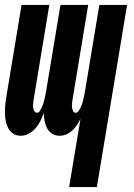

<svg xmlns="http://www.w3.org/2000/svg" viewBox="-20 -540 540 775"><path d="M259 215 305 -61Q299 -48 291 -36Q283 -24 272 -13.5Q261 -3 247.5 2.5Q234 8 220 8Q204 8 190.5 -0.5Q177 -9 170 -22.5Q163 -36 160 -52Q157 -68 157 -84Q151 -68 143.5 -52.5Q136 -37 124 -23Q112 -9 96 -0.5Q80 8 64 8Q47 8 33.5 -0.5Q20 -9 13 -23Q6 -37 3 -53Q0 -69 0 -85.5Q0 -102 1.5 -118.5Q3 -135 6 -152L67 -520H179L115 -133Q114 -126 113.5 -119Q113 -112 114 -105Q115 -98 118.5 -91.5Q122 -85 129 -85Q137 -85 141.5 -93Q146 -101 149.5 -108.5Q153 -116 155.5 -124Q158 -132 159.5 -139.5Q161 -147 163 -155Q165 -163 166 -171L224 -520H336L272 -133Q271 -126 270.5 -119Q270 -112 271 -105Q272 -98 275 -91.5Q278 -85 286 -85Q293 -85 298 -93Q303 -101 306.5 -108.5Q310 -116 312.5 -124Q315 -132 316.5 -139.5Q318 -147 320 -155Q322 -163 323 -171L381 -520H493L371 215Z"/></svg>

Font: Iosevka Term Curly Heavy
Style: Italic
Weight: 900
Italic angle: -9°
Designer: Belleve Invis
Foundry: Belleve Invis
Version: Version 32.3.0